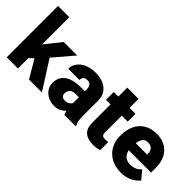

<svg xmlns="http://www.w3.org/2000/svg" viewBox="-9 -1362 1985 1985"><g transform="rotate(45 983.5 -370.0)"><path d="M374 0 258.3 -196.8 212.4 -150.9V0H47.9V-750.5H212.4V-352.5L229 -374L353 -528.3H550.3L364.7 -311L562.5 0Z M890.6 0Q881.3 -19 875.5 -47.4Q856.4 -23.4 826.4 -6.8Q796.4 9.8 748.5 9.8Q699.7 9.8 658.9 -10.3Q618.2 -30.3 593.8 -66.2Q569.3 -102.1 569.3 -148.9Q569.3 -230.5 629.4 -276.6Q689.5 -322.8 816.9 -322.8H867.7V-350.6Q867.7 -383.8 853.3 -403.6Q838.9 -423.3 804.7 -423.3Q746.1 -423.3 746.1 -365.7H581.5Q581.5 -415 610.1 -453.9Q638.7 -492.7 690.9 -515.4Q743.2 -538.1 813.5 -538.1Q876.5 -538.1 926 -517.1Q975.6 -496.1 1004.4 -454.3Q1033.2 -412.6 1033.2 -349.6V-133.3Q1033.2 -81.5 1039.1 -54.9Q1044.9 -28.3 1055.7 -8.3V0ZM787.6 -107.4Q817.9 -107.4 838.4 -120.4Q858.9 -133.3 867.7 -149.4V-234.9H815.9Q770 -234.9 752 -211.4Q733.9 -188 733.9 -157.7Q733.9 -135.3 749.3 -121.3Q764.6 -107.4 787.6 -107.4Z M1402.8 -528.3V-414.1H1315.9V-172.4Q1315.9 -141.1 1327.6 -130.1Q1339.4 -119.1 1369.6 -119.1Q1383.8 -119.1 1393.1 -119.9Q1402.3 -120.6 1410.6 -122.1V-4.4Q1367.2 9.8 1317.9 9.8Q1238.3 9.8 1194.8 -28.1Q1151.4 -65.9 1151.4 -151.9V-414.1H1084.5V-528.3H1151.4V-659.7H1315.9V-528.3Z M1724.1 9.8Q1638.2 9.8 1577.1 -25.4Q1516.1 -60.5 1483.9 -118.9Q1451.7 -177.2 1451.7 -246.6V-265.1Q1451.7 -342.3 1480 -404.1Q1508.3 -465.8 1565.2 -502Q1622.1 -538.1 1706.5 -538.1Q1818.8 -538.1 1882.6 -468.3Q1946.3 -398.4 1946.3 -279.3V-212.4H1619.6Q1628.4 -168.5 1658.2 -142.8Q1688 -117.2 1734.9 -117.2Q1768.6 -117.2 1801.3 -129.9Q1834 -142.6 1857.4 -171.9L1932.1 -83Q1907.7 -48.3 1854 -19.3Q1800.3 9.8 1724.1 9.8ZM1705.1 -411.1Q1663.1 -411.1 1644 -384Q1625 -356.9 1619.6 -315.4H1785.6V-328.1Q1786.1 -367.2 1765.1 -389.2Q1744.1 -411.1 1705.1 -411.1Z"/></g></svg>

Font: Vazirmatn FD Black
Style: Regular
Weight: 900
Designer: Saber Rastikerdar
Foundry: Saber Rastikerdar
Version: Version 33.003